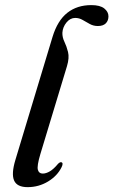

<svg xmlns="http://www.w3.org/2000/svg" viewBox="-20 -742 456 771"><path d="M346.5 -721.5Q382 -721.5 398.8 -708Q415.5 -694.5 415.5 -676.5Q415.5 -659 404.8 -648.2Q394 -637.5 373 -637.5Q355.5 -637.5 340.8 -645.5Q326 -653.5 312 -661.8Q298 -670 282 -670Q262 -670 247 -651.8Q232 -633.5 230.5 -610.5Q230 -592 238.8 -574Q247.5 -556 253.2 -533Q259 -510 249 -476.5L142 -123Q128 -76 132 -60.5Q136 -45 151.5 -45Q165 -45 180.2 -54Q195.5 -63 212.5 -83.5Q220.5 -92 226.5 -90.5Q235.5 -87.5 227.5 -71Q210.5 -36 173 -13.2Q135.5 9.5 91 9.5Q48 9.5 36.5 -17.5Q25 -44.5 42 -100.5L191 -594Q211 -659.5 250.2 -690.5Q289.5 -721.5 346.5 -721.5Z"/></svg>

Font: Fraunces 72pt
Style: Italic
Weight: 400
Italic angle: -16°
Version: Version 1.000;[b76b70a41]